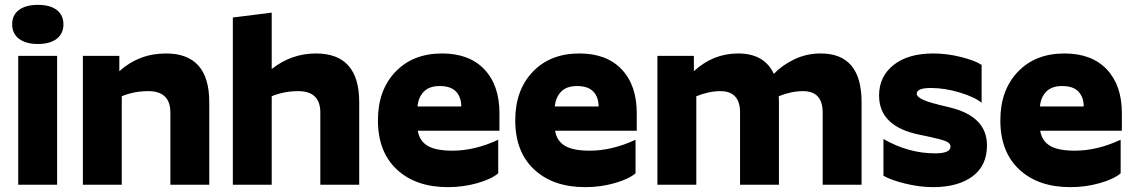

<svg xmlns="http://www.w3.org/2000/svg" viewBox="-20 -760 4671 790"><path d="M55 -530H215V0H55ZM213.5 -600.5Q186 -579 136 -579Q86 -579 58 -600.5Q30 -622 30 -660Q30 -698 58 -719Q86 -740 136 -740Q186 -740 213.5 -719Q241 -698 241 -660Q241 -622 213.5 -600.5Z M590 -385Q532 -385 481 -364V0H321V-530H471V-467Q552 -540 663 -540Q841 -540 841 -340V0H681V-297Q681 -385 590 -385Z M1207 -385Q1149 -385 1098 -364V0H938V-688L1098 -708V-476Q1179 -540 1280 -540Q1458 -540 1458 -340V0H1298V-297Q1298 -385 1207 -385Z M2030 -47Q2002 -23 1944 -6.5Q1886 10 1823 10Q1691 10 1613 -62.5Q1535 -135 1535 -265Q1535 -389 1607 -464.5Q1679 -540 1799 -540Q1911 -540 1973 -474.5Q2035 -409 2035 -295V-222H1699Q1706 -180 1739.5 -160Q1773 -140 1842 -140Q1933 -140 2030 -185ZM1789 -406Q1746 -406 1723.5 -382.5Q1701 -359 1698 -322H1878Q1878 -360 1856.5 -383Q1835 -406 1789 -406Z M2595 -47Q2567 -23 2509 -6.5Q2451 10 2388 10Q2256 10 2178 -62.5Q2100 -135 2100 -265Q2100 -389 2172 -464.5Q2244 -540 2364 -540Q2476 -540 2538 -474.5Q2600 -409 2600 -295V-222H2264Q2271 -180 2304.5 -160Q2338 -140 2407 -140Q2498 -140 2595 -185ZM2354 -406Q2311 -406 2288.5 -382.5Q2266 -359 2263 -322H2443Q2443 -360 2421.5 -383Q2400 -406 2354 -406Z M2944 -385Q2897 -385 2845 -364V0H2685V-530H2835V-467Q2914 -540 3017 -540Q3125 -540 3164 -456Q3197 -491 3247.5 -515.5Q3298 -540 3357 -540Q3525 -540 3525 -340V0H3365V-297Q3365 -385 3284 -385Q3236 -385 3184 -364Q3185 -356 3185 -340V0H3025V-297Q3025 -385 2944 -385Z M3888 -318Q4041 -281 4041 -162Q4041 -78 3981 -34Q3921 10 3819 10Q3763 10 3703 -5Q3643 -20 3615 -37V-188Q3718 -129 3828 -129Q3891 -129 3891 -157Q3891 -171 3871.5 -179Q3852 -187 3800 -198L3762 -206Q3597 -240 3597 -367Q3597 -445 3656.5 -492.5Q3716 -540 3820 -540Q3876 -540 3934 -525.5Q3992 -511 4019 -493V-337Q3990 -361 3928.5 -379.5Q3867 -398 3810 -398Q3752 -398 3752 -374Q3752 -351 3840 -330Q3842 -329 3843.5 -328.5Q3845 -328 3847 -328Z M4591 -47Q4563 -23 4505 -6.5Q4447 10 4384 10Q4252 10 4174 -62.5Q4096 -135 4096 -265Q4096 -389 4168 -464.5Q4240 -540 4360 -540Q4472 -540 4534 -474.5Q4596 -409 4596 -295V-222H4260Q4267 -180 4300.5 -160Q4334 -140 4403 -140Q4494 -140 4591 -185ZM4350 -406Q4307 -406 4284.5 -382.5Q4262 -359 4259 -322H4439Q4439 -360 4417.5 -383Q4396 -406 4350 -406Z"/></svg>

Font: Roundo
Style: Bold
Weight: 700
Designer: Namrata Goyal (Gurmukhi), Shiva Nallaperumal (Latin)
Foundry: Indian Type Foundry
Version: Version 1.000;PS 1.0;hotconv 1.0.88;makeotf.lib2.5.647800